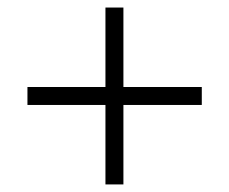

<svg xmlns="http://www.w3.org/2000/svg" viewBox="-20 -609 611 512"><path d="M309.1 -588.9H261.2V-377H53.2V-329.1H261.2V-117.2H309.1V-329.1H518.1V-377H309.1Z"/></svg>

Font: Noto Reveo Sans
Style: Regular
Weight: 300
Designer: Monotype Design Team
Foundry: Monotype Imaging Inc.
Version: Version 2.007